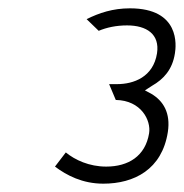

<svg xmlns="http://www.w3.org/2000/svg" viewBox="-20 -820 442 461"><path d="M112 -420C140 -399 178 -379 228 -379C302 -379 369 -413 383 -503C390 -549 372 -578 343 -595L328 -603L345 -614C373 -630 394 -653 400 -692C403 -710 413 -800 292 -800C251 -800 218 -789 188 -774L217 -746C236 -754 259 -759 285 -759C332 -759 364 -738 357 -692C348 -635 301 -618 261 -618H242L258 -580C319 -579 343 -531 338 -500C329 -445 288 -420 235 -420C194 -420 160 -436 138 -454Z"/></svg>

Font: Charger Sport
Style: ExLitExtObl
Weight: 200
Designer: Jasper
Foundry: Cannot Into Space Fonts
Version: Version 1.1